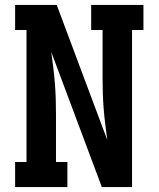

<svg xmlns="http://www.w3.org/2000/svg" viewBox="-20 -755 640 775"><path d="M41 0V-101H87V-634H41V-735H209L413 -190Q409 -221 405 -252.5Q401 -284 398.5 -315.5Q396 -347 395 -378.5Q394 -410 394 -441V-634H348V-735H559V-634H513V0H391L187 -545Q191 -514 195 -482.5Q199 -451 201.5 -419.5Q204 -388 205 -356.5Q206 -325 206 -294V-101H252V0Z"/></svg>

Font: Iosevka Plex Etoile
Style: Bold
Weight: 700
Designer: Belleve Invis
Foundry: Belleve Invis
Version: Version 25.1.1; ttfautohint (v1.8.4)